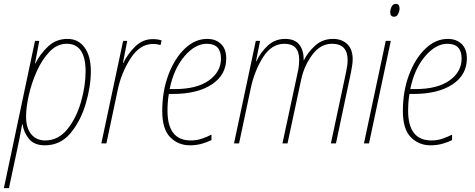

<svg xmlns="http://www.w3.org/2000/svg" viewBox="-50 -737 2442 987"><path d="M84 -138Q84 -184 98 -247Q112 -310 139 -370.5Q166 -431 205 -471.5Q244 -512 293 -512Q390 -512 390 -370Q390 -296 366.5 -213.5Q343 -131 296.5 -73Q250 -15 182 -15Q137 -15 110.5 -47Q84 -79 84 -138ZM-4 230 40 24Q53 -37 64 -98H66Q72 -56 99 -23Q126 10 181 10Q260 10 312 -52Q364 -114 390.5 -203Q417 -292 417 -371Q417 -448 385 -492.5Q353 -537 297 -537Q239 -537 198 -499Q157 -461 132 -411H130L152 -527H130L-30 230Z M497 0 555 -274Q573 -362 621 -436.5Q669 -511 736 -511Q758 -511 775 -505L781 -529Q761 -536 736 -536Q683 -536 644 -497Q605 -458 584 -413H582L604 -527H583L471 0Z M1037 -17V-45Q1016 -34 989 -24.5Q962 -15 931 -15Q811 -15 811 -168Q811 -215 818 -254H837Q965 -254 1039 -303Q1113 -352 1113 -437Q1113 -485 1086 -511Q1059 -537 1015 -537Q952 -537 899.5 -486.5Q847 -436 815.5 -352Q784 -268 784 -166Q784 -73 825 -31.5Q866 10 926 10Q960 10 989 1.5Q1018 -7 1037 -17ZM1013 -512Q1086 -512 1086 -436Q1086 -368 1024 -323.5Q962 -279 847 -279H822Q843 -383 898 -447.5Q953 -512 1013 -512Z M1179 0 1239 -283Q1258 -373 1302 -442.5Q1346 -512 1412 -512Q1488 -512 1488 -430Q1488 -419 1486.5 -402Q1485 -385 1481 -368L1402 0H1428L1498 -327Q1513 -398 1555 -455Q1597 -512 1657 -512Q1737 -512 1737 -428Q1737 -403 1729 -366L1651 0H1677L1754 -364Q1757 -380 1760 -398.5Q1763 -417 1763 -432Q1763 -484 1735 -510.5Q1707 -537 1662 -537Q1608 -537 1570 -502.5Q1532 -468 1512 -427H1511Q1512 -477 1489 -507Q1466 -537 1416 -537Q1363 -537 1325.5 -501.5Q1288 -466 1268 -422H1266L1287 -527H1265L1153 0Z M2004 -693Q2004 -717 1985 -717Q1970 -717 1963 -702.5Q1956 -688 1956 -674Q1956 -651 1976 -651Q1990 -651 1997 -665.5Q2004 -680 2004 -693ZM1847 0 1959 -527H1933L1821 0Z M2274 -17V-45Q2253 -34 2226 -24.5Q2199 -15 2168 -15Q2048 -15 2048 -168Q2048 -215 2055 -254H2074Q2202 -254 2276 -303Q2350 -352 2350 -437Q2350 -485 2323 -511Q2296 -537 2252 -537Q2189 -537 2136.5 -486.5Q2084 -436 2052.5 -352Q2021 -268 2021 -166Q2021 -73 2062 -31.5Q2103 10 2163 10Q2197 10 2226 1.5Q2255 -7 2274 -17ZM2250 -512Q2323 -512 2323 -436Q2323 -368 2261 -323.5Q2199 -279 2084 -279H2059Q2080 -383 2135 -447.5Q2190 -512 2250 -512Z"/></svg>

Font: Noto Sans Display SemiCondensed Thin
Style: Italic
Weight: 250
Width: 4
Designer: Monotype Design team
Foundry: Monotype Imaging Inc.
Version: 1.000